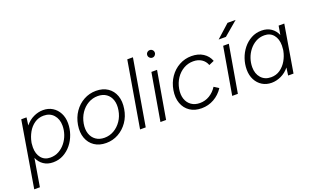

<svg xmlns="http://www.w3.org/2000/svg" viewBox="-92 -1212 3129 1913"><g transform="rotate(-20 1472.0 -255.0)"><path d="M5 200 122 -500H178L167 -418Q205 -465 255 -488.5Q305 -512 356 -512Q412 -512 455 -485.5Q498 -459 522.5 -412Q547 -365 547 -304Q547 -245 527.5 -188.5Q508 -132 472 -87Q436 -42 386.5 -15Q337 12 276 12Q218 12 176 -16.5Q134 -45 114 -94L65 200ZM343 -458Q288 -458 245.5 -428.5Q203 -399 176.5 -351.5Q150 -304 140 -252L138 -242Q135 -219 135 -197Q135 -127 170 -84.5Q205 -42 266 -42Q316 -42 356.5 -64.5Q397 -87 426.5 -124.5Q456 -162 471.5 -207.5Q487 -253 487 -300Q487 -370 448 -414Q409 -458 343 -458Z M839 12Q766 12 715.5 -22Q665 -56 643 -116Q621 -176 634 -254Q647 -330 687 -388Q727 -446 787 -479Q847 -512 917 -512Q990 -512 1040.5 -478Q1091 -444 1112.5 -384Q1134 -324 1121 -246Q1109 -170 1068.5 -112Q1028 -54 968.5 -21Q909 12 839 12ZM840 -43Q895 -43 941.5 -70Q988 -97 1020.5 -144.5Q1053 -192 1063 -254Q1073 -314 1058 -359.5Q1043 -405 1006.5 -431Q970 -457 916 -457Q861 -457 814 -430Q767 -403 735 -355.5Q703 -308 692 -246Q682 -186 697.5 -140.5Q713 -95 750 -69Q787 -43 840 -43Z M1200 0 1319 -700H1379L1260 0Z M1416 0 1502 -500H1562L1476 0ZM1560 -630Q1544 -630 1532 -642Q1520 -654 1520 -670Q1520 -687 1532 -698.5Q1544 -710 1560 -710Q1577 -710 1588.5 -698.5Q1600 -687 1600 -670Q1600 -654 1588.5 -642Q1577 -630 1560 -630Z M1851 12Q1778 12 1727.5 -22Q1677 -56 1655 -116Q1633 -176 1646 -254Q1659 -330 1699 -388Q1739 -446 1799 -479Q1859 -512 1929 -512Q2001 -512 2051.5 -479.5Q2102 -447 2123 -391L2068 -367Q2052 -410 2015.5 -433.5Q1979 -457 1928 -457Q1873 -457 1826 -430Q1779 -403 1747 -355.5Q1715 -308 1704 -246Q1694 -186 1709.5 -140.5Q1725 -95 1762 -69Q1799 -43 1852 -43Q1908 -43 1955 -71.5Q2002 -100 2033 -149L2083 -117Q2043 -56 1982.5 -22Q1922 12 1851 12Z M2177 0 2263 -500H2323L2237 0ZM2242 -574 2382 -700H2468L2319 -574Z M2593 12Q2537 12 2494 -14.5Q2451 -41 2426.5 -88Q2402 -135 2402 -196Q2402 -255 2421.5 -311.5Q2441 -368 2477 -413Q2513 -458 2562.5 -485Q2612 -512 2673 -512Q2731 -512 2773 -483.5Q2815 -455 2835 -406L2851 -500H2911L2827 0H2770L2781 -81Q2744 -35 2694 -11.5Q2644 12 2593 12ZM2606 -42Q2661 -42 2703 -71.5Q2745 -101 2772 -148Q2799 -195 2809 -247L2811 -258Q2814 -281 2814 -303Q2814 -373 2779 -415.5Q2744 -458 2683 -458Q2633 -458 2592.5 -435.5Q2552 -413 2522.5 -375.5Q2493 -338 2477.5 -292.5Q2462 -247 2462 -200Q2462 -130 2501 -86Q2540 -42 2606 -42Z"/></g></svg>

Font: Figtree Light
Style: Italic
Weight: 300
Italic angle: -9.5°
Foundry: Erik Kennedy
Version: Version 2.001; ttfautohint (v1.8.4.7-5d5b);gftools[0.9.27]